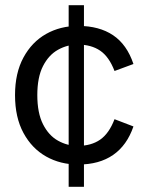

<svg xmlns="http://www.w3.org/2000/svg" viewBox="-20 -673 560 741"><path d="M422 -399Q401 -454 366.5 -477.5Q332 -501 280 -501Q240 -501 204 -481Q168 -461 146 -418Q124 -375 124 -306Q124 -237 146 -193.5Q168 -150 204 -130Q240 -110 280 -110Q332 -110 366.5 -134Q401 -158 422 -213L495 -185Q470 -112 416.5 -75Q363 -38 282 -38Q213 -38 158 -69Q103 -100 70.5 -160Q38 -220 38 -306Q38 -391 70.5 -451Q103 -511 158 -542Q213 -573 282 -573Q363 -573 416.5 -537Q470 -501 495 -426ZM245 48V-653H304V48Z"/></svg>

Font: TikTok Sans 24pt
Style: Regular
Weight: 400
Version: Version 4.000